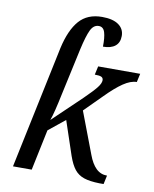

<svg xmlns="http://www.w3.org/2000/svg" viewBox="-87 -835 727 909"><g transform="rotate(10 277.0 -381.0)"><path d="M302 -96 247 -260 168 -196 127 0H37L161 -591Q181 -680 220.5 -725Q260 -770 330 -770Q382 -770 409.5 -750.5Q437 -731 437 -697Q437 -665 416.5 -648.5Q396 -632 358 -632Q359 -676 351.5 -700.5Q344 -725 322 -725Q297 -725 283 -696Q269 -667 254 -600L206 -379Q186 -282 173 -247L309 -377Q351 -418 367.5 -439Q384 -460 384 -475Q384 -486 375 -490.5Q366 -495 343 -495L352 -536H554L545 -495Q516 -495 480.5 -471Q445 -447 398 -399L317 -318L393 -118Q408 -77 430 -55.5Q452 -34 483 -34L474 8H454Q407 7 379 -2.5Q351 -12 333.5 -34Q316 -56 302 -96Z"/></g></svg>

Font: Noto Serif Narrow
Style: Italic
Weight: 400
Width: 4
Italic angle: -12°
Designer: Monotype Design Team
Foundry: Monotype Imaging Inc.
Version: Version 1.001